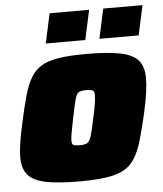

<svg xmlns="http://www.w3.org/2000/svg" viewBox="-51 -745 677 799"><g transform="rotate(-5 287.0 -346.0)"><path d="M251 8Q159 8 107 -3Q55 -14 33.5 -40.5Q12 -67 12 -112Q12 -139 17.5 -175Q23 -211 33 -255Q47 -319 59.5 -364.5Q72 -410 89.5 -440Q107 -470 135 -487Q163 -504 208.5 -511Q254 -518 322 -518Q414 -518 466.5 -507Q519 -496 540.5 -469.5Q562 -443 562 -397Q562 -344 542 -255Q524 -175 507.5 -123.5Q491 -72 464 -43.5Q437 -15 387 -3.5Q337 8 251 8ZM264 -142Q285 -142 295 -148Q305 -154 312 -177.5Q319 -201 330 -255Q338 -290 341 -311Q344 -332 344 -345Q344 -361 335.5 -364.5Q327 -368 309 -368Q288 -368 278.5 -362.5Q269 -357 262.5 -333Q256 -309 245 -255Q238 -219 234 -197.5Q230 -176 230 -164Q230 -148 238 -145Q246 -142 264 -142ZM383 -576 410 -700H574L547 -576ZM159 -576 186 -700H351L324 -576Z"/></g></svg>

Font: Saira Black
Style: Italic
Weight: 900
Italic angle: -12°
Designer: Hector Gatti with collaboration of the Omnibus-Type team
Foundry: Omnibus-Type
Version: Version 1.100; ttfautohint (v1.8.3)